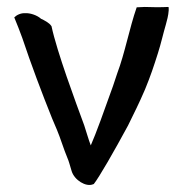

<svg xmlns="http://www.w3.org/2000/svg" viewBox="-20 -525 529 552"><path d="M21 -475C29 -455 37 -436 44 -416C69 -341 101 -256 130 -184L144 -151C153 -130 164 -94 173 -73C179 -59 180 -52 186 -33C194 -7 227 13 247 5L248 4L249 5C265 -15 308 -90 348 -164C365 -199 379 -226 397 -268C413 -307 422 -334 434 -372C443 -400 449 -428 457 -455C460 -466 464 -480 465 -495V-504L463 -505C445 -504 415 -504 396 -505L374 -504H373C352 -444 339 -372 317 -314L305 -278C279 -205 256 -141 241 -107C234 -125 230 -141 222 -165C197 -233 144 -375 128 -450L127 -451C122 -459 107 -467 98 -471C86 -482 65 -488 53 -487C40 -488 28 -482 21 -475Z"/></svg>

Font: Vapor
Style: Sbd
Weight: 600
Foundry: Cannot Into Space Fonts
Version: Version 0.179